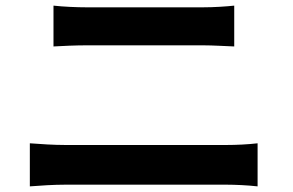

<svg xmlns="http://www.w3.org/2000/svg" viewBox="-20 -699 1040 682"><path d="M170 -679V-534C204 -536 250 -538 288 -538C343 -538 648 -538 701 -538C736 -538 783 -535 812 -534V-679C784 -676 741 -673 701 -673C646 -673 372 -673 287 -673C253 -673 206 -675 170 -679ZM86 -190V-37C123 -40 172 -43 211 -43C275 -43 723 -43 785 -43C815 -43 860 -41 895 -37V-190C861 -186 819 -184 785 -184C723 -184 275 -184 211 -184C172 -184 125 -187 86 -190Z"/></svg>

Font: Noto Sans JP
Style: Bold
Weight: 700
Designer: Ryoko NISHIZUKA 西塚涼子 (kana, bopomofo & ideographs); Paul D. Hunt (Latin, Greek & Cyrillic); Sandoll Communications 산돌커뮤니
Foundry: Adobe
Version: Version 2.004;hotconv 1.0.118;makeotfexe 2.5.65603